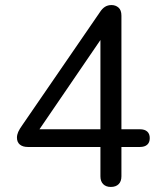

<svg xmlns="http://www.w3.org/2000/svg" viewBox="-20 -732 640 759"><path d="M418 7Q399 7 388 -4Q377 -15 377 -35V-151H90Q70 -151 58.5 -160.5Q47 -170 47 -188Q47 -199 52 -210.5Q57 -222 70 -240L375 -684Q384 -698 395 -705Q406 -712 421 -712Q437 -712 448.5 -702Q460 -692 460 -670V-221H533Q552 -221 562 -212Q572 -203 572 -186Q572 -169 562 -160Q552 -151 533 -151H460V-35Q460 -15 449 -4Q438 7 418 7ZM377 -221V-609H401L121 -199V-221Z"/></svg>

Font: Nunito
Style: Regular
Weight: 400
Designer: Vernon Adams
Foundry: Vernon Adams
Version: Version 3.602